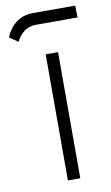

<svg xmlns="http://www.w3.org/2000/svg" viewBox="-107 -750 457 792"><g transform="rotate(-10 121.5 -354.5)"><path d="M111.8 -2H163.6V-530.3H111.8ZM88.4 -707C34.2 -707 -5.4 -674.3 -25.4 -625L10.7 -600.6C28.3 -635.3 54.7 -657.2 93.3 -657.2H267.6L266.6 -707Z"/></g></svg>

Font: Shabnam Thin
Style: Regular
Weight: 100
Foundry: DejaVu fonts team - Redesigned by Saber Rastikerdar - Based on Vazir font
Version: Version 5.0.1